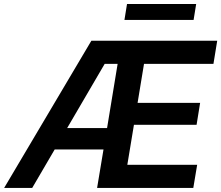

<svg xmlns="http://www.w3.org/2000/svg" viewBox="-57 -929 1093 949"><path d="M-36.6 0 394.5 -727.5H1016.6L998 -613.3H654.8L623 -420.4H932.1L914.6 -312H605L572.3 -114.3H917.5L898.4 0H422.9L454.6 -190.4H213.4L102.1 0ZM274.9 -295.9H472.2L524.4 -613.3H460.4ZM912.6 -909.2 899.9 -830.6H558.1L570.8 -909.2Z"/></svg>

Font: Inter Display Semi Bold
Style: Italic
Weight: 600
Italic angle: -9.39999°
Designer: Rasmus Andersson
Foundry: rsms
Version: Version 4.000;git-4fc901f